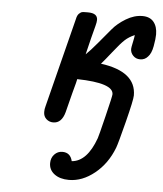

<svg xmlns="http://www.w3.org/2000/svg" viewBox="-50 -492 648 763"><g transform="rotate(5 274.0 -111.0)"><path d="M131.8 -34.2Q131.8 -46.4 134.8 -56.2L225.1 -413.1Q228 -428.2 235.1 -435.1Q242.2 -441.9 248 -442.9Q253.9 -443.8 266.1 -443.8H271Q309.1 -443.8 309.1 -417Q309.1 -408.2 304.9 -392.6Q300.8 -377 292 -343Q283.2 -309.1 275.9 -276.9Q293 -293 321 -326.4Q349.1 -359.9 369.6 -384.5Q390.1 -409.2 422.6 -428.7Q455.1 -448.2 487.8 -448.2Q517.6 -448.2 532.7 -429.7Q547.9 -411.1 547.9 -379.9Q547.9 -362.8 542.5 -333Q537.1 -303.2 523.9 -290Q511.7 -275.9 493.2 -275.9Q476.1 -275.9 465.1 -287.4Q454.1 -298.8 454.1 -314Q454.1 -319.8 458.5 -339.8Q462.9 -359.9 463.9 -370.1Q440.9 -360.4 425 -345.7Q409.2 -331.1 381.1 -295.4Q353 -259.8 339.8 -245.1Q481 -226.1 481 -130.9Q481 -112.8 458.5 -24.4Q436 64 429.2 82Q404.3 147 355.2 186.5Q306.2 226.1 252.9 226.1Q216.8 226.1 194.8 209.5Q172.9 192.9 172.9 166Q172.9 145 186 131.1Q199.2 117.2 217.8 117.2Q250 117.2 257.8 150.9Q318.8 146 353 50.8Q356 43 376 -38.6Q396 -120.1 396 -127.9Q396 -172.9 251 -175.8V-174.8Q250 -168.9 247.6 -159.9Q245.1 -150.9 236.6 -118.9Q228 -86.9 216.8 -41Q204.6 3.9 170.9 3.9Q154.8 3.9 143.3 -6.6Q131.8 -17.1 131.8 -34.2Z"/></g></svg>

Font: CMU Typewriter Text
Style: BoldItalic
Weight: 700
Italic angle: -14.04°
Version: Version 0.7.0